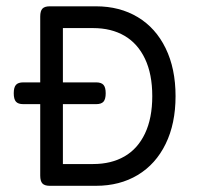

<svg xmlns="http://www.w3.org/2000/svg" viewBox="-20 -600 640 620"><path d="M546.9 -289.6Q546.9 -200.7 514.9 -135.3Q482.9 -69.8 424.8 -34.9Q366.7 0 290 0H140.6Q124 0 116.9 -7.6Q109.9 -15.1 109.9 -33.2V-263.7H55.2Q38.6 -263.7 31.5 -271.7Q24.4 -279.8 24.4 -298.8Q24.4 -317.9 31.5 -325.9Q38.6 -334 55.2 -334H109.9V-546.4Q109.9 -564.5 116.9 -572Q124 -579.6 140.6 -579.6H290Q366.7 -579.6 424.8 -544.7Q482.9 -509.8 514.9 -444.1Q546.9 -378.4 546.9 -289.6ZM471.7 -289.6Q471.7 -360.8 448.2 -410.2Q424.8 -459.5 382.1 -484.4Q339.4 -509.3 280.8 -509.3H183.1V-334H290.5Q307.1 -334 314.2 -325.9Q321.3 -317.9 321.3 -298.8Q321.3 -279.8 314.2 -271.7Q307.1 -263.7 290.5 -263.7H183.1V-70.3H280.8Q339.4 -70.3 382.1 -95Q424.8 -119.6 448.2 -168.9Q471.7 -218.3 471.7 -289.6Z"/></svg>

Font: Courier Prime Sans
Style: Regular
Weight: 400
Designer: Alan Dague-Greene
Foundry: Quote-Unquote Apps
Version: Version 3.020